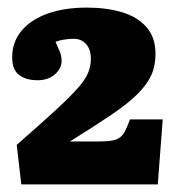

<svg xmlns="http://www.w3.org/2000/svg" viewBox="-20 -859 467 505"><path d="M36 -374 24 -478Q87 -533 125.5 -568.5Q164 -604 184 -626.5Q204 -649 211.5 -667Q219 -685 219 -704Q219 -729 206.5 -743Q194 -757 173 -757Q163 -757 149.5 -755Q136 -753 126 -749Q131 -737 136.5 -725Q142 -713 142 -699Q142 -679 124.5 -663.5Q107 -648 79 -648Q48 -648 30 -662Q12 -676 12 -708Q12 -749 37 -778.5Q62 -808 106 -823.5Q150 -839 208 -839Q260 -839 300.5 -827Q341 -815 365 -788Q389 -761 389 -717Q389 -686 378 -661.5Q367 -637 342 -612Q317 -587 273.5 -557.5Q230 -528 164 -487H241Q271 -487 285 -492Q299 -497 306.5 -510Q314 -523 322 -545H408L395 -374Z"/></svg>

Font: Literata Black
Style: Regular
Weight: 900
Designer: Latin by Veronika Burian and Jose Scaglione. Greek by Irene Vlachou. Cyrillic by Vera Evstafieva.
Foundry: TypeTogether
Version: Version 3.103;gftools[0.9.29]